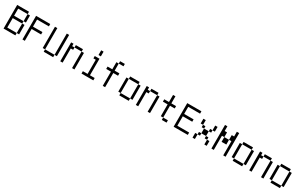

<svg xmlns="http://www.w3.org/2000/svg" viewBox="303 -2544 6894 4400"><g transform="rotate(30 3750.0 -344.0)"><path d="M62.5 -625Q62.5 -625 62.5 0H375V-62.5H125Q125 -62.5 125 -312.5H375Q375 -312.5 375 -62.5H437.5Q437.5 -62.5 437.5 -312.5H375V-375H125V-562.5H375V-375H437.5V-562.5H375V-625Z M875 -312.5V-375H625V-562.5H937.5V-625H562.5Q562.5 -625 562.5 0H625V-312.5Z M1125 -62.5V0H1375V-62.5ZM1125 -62.5V-625H1062.5V-62.5ZM1375 -62.5H1437.5V-625H1375Z M1562.5 -500Q1562.5 -500 1562.5 0H1625Q1625 0 1625 -375H1687.5V-437.5H1625V-500ZM1875 -437.5V0H1937.5V-437.5ZM1687.5 -437.5H1875V-500H1687.5Z M2437.5 0V-62.5H2312.5V-500H2187.5V-437.5H2250Q2250 -437.5 2250 -62.5H2125V0ZM2250 -687.5Q2250 -687.5 2250 -562.5H2312.5Q2312.5 -562.5 2312.5 -687.5Z M2875 -375V-437.5H2750V-625H2687.5V-437.5H2562.5V-375H2687.5Q2687.5 -375 2687.5 0H2750Q2750 0 2750 -375ZM2875 -625V-687.5H2750V-625Z M3125 -62.5V0H3375V-62.5ZM3125 -62.5Q3125 -62.5 3125 -437.5H3062.5Q3062.5 -437.5 3062.5 -62.5ZM3375 -62.5H3437.5Q3437.5 -62.5 3437.5 -437.5H3375Q3375 -437.5 3375 -62.5ZM3125 -437.5H3375V-500H3125Z M3562.5 -500Q3562.5 -500 3562.5 0H3625Q3625 0 3625 -375H3687.5V-437.5H3625V-500ZM3875 -437.5V0H3937.5V-437.5ZM3687.5 -437.5H3875V-500H3687.5Z M4375 0V-62.5H4250V0ZM4375 -375V-437.5H4250V-625H4187.5V-437.5H4062.5V-375H4187.5V-62.5H4250V-375Z M4937.5 0V-62.5H4625Q4625 -62.5 4625 -312.5H4875V-375H4625V-562.5H4937.5V-625H4562.5Q4562.5 -625 4562.5 0Z M5062.5 -125Q5062.5 -125 5062.5 0H5125Q5125 0 5125 -125ZM5375 -125Q5375 -125 5375 0H5437.5Q5437.5 0 5437.5 -125ZM5125 -125H5187.5V-187.5H5125ZM5375 -125V-187.5H5312.5V-125ZM5187.5 -187.5H5312.5Q5312.5 -187.5 5312.5 -312.5H5187.5Q5187.5 -312.5 5187.5 -187.5ZM5187.5 -312.5V-375H5125V-312.5ZM5312.5 -312.5H5375V-375H5312.5ZM5125 -375Q5125 -375 5125 -500H5062.5Q5062.5 -500 5062.5 -375ZM5375 -375H5437.5Q5437.5 -375 5437.5 -500H5375Q5375 -500 5375 -375Z M5562.5 -625Q5562.5 -625 5562.5 0H5625Q5625 0 5625 -375H5687.5Q5687.5 -375 5687.5 -250H5812.5Q5812.5 -250 5812.5 -375H5687.5Q5687.5 -375 5687.5 -500H5625Q5625 -500 5625 -625ZM5875 -375Q5875 -375 5875 0H5937.5Q5937.5 0 5937.5 -625H5875Q5875 -625 5875 -500H5812.5Q5812.5 -500 5812.5 -375Z M6125 -62.5V0H6375V-62.5ZM6125 -62.5Q6125 -62.5 6125 -437.5H6062.5Q6062.5 -437.5 6062.5 -62.5ZM6375 -62.5H6437.5Q6437.5 -62.5 6437.5 -437.5H6375Q6375 -437.5 6375 -62.5ZM6125 -437.5H6375V-500H6125Z M6562.5 -500Q6562.5 -500 6562.5 0H6625Q6625 0 6625 -375H6687.5V-437.5H6625V-500ZM6875 -437.5V0H6937.5V-437.5ZM6687.5 -437.5H6875V-500H6687.5Z M7125 -62.5V0H7375V-62.5ZM7125 -62.5Q7125 -62.5 7125 -437.5H7062.5Q7062.5 -437.5 7062.5 -62.5ZM7375 -62.5H7437.5Q7437.5 -62.5 7437.5 -437.5H7375Q7375 -437.5 7375 -62.5ZM7125 -437.5H7375V-500H7125Z"/></g></svg>

Font: BFUnifontExMono
Style: Regular
Weight: 500
Version: Version 15.0.06